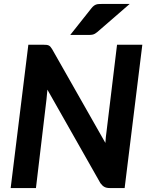

<svg xmlns="http://www.w3.org/2000/svg" viewBox="-20 -952 760 972"><path d="M199.5 -725.5Q209 -725.5 215.5 -724.8Q222 -724 226.8 -721.8Q231.5 -719.5 235.5 -715Q239.5 -710.5 244 -703L513.5 -228.5Q514.5 -244.5 516 -259.5Q517.5 -274.5 519.5 -287.5L572.5 -725.5H700.5L611 0H536Q519 0 508.5 -5.8Q498 -11.5 488.5 -24.5L220 -498L215.5 -450.5L162 0H34L123.5 -725.5ZM636.5 -932 471.5 -789Q460 -779.5 451 -777.2Q442 -775 427.5 -775H335.5L443 -910.5Q449 -918 454.5 -922.2Q460 -926.5 466 -928.8Q472 -931 479.2 -931.5Q486.5 -932 496.5 -932Z"/></svg>

Font: Lato Heavy
Style: Italic
Weight: 800
Italic angle: -7°
Designer: Lukasz Dziedzic
Foundry: tyPoland Lukasz Dziedzic
Version: Version 2.007; 2014-02-27